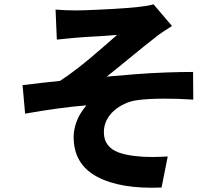

<svg xmlns="http://www.w3.org/2000/svg" viewBox="-20 -816 1040 902"><path d="M241 -771Q266 -769 290 -768Q314 -767 340 -767Q353 -767 380 -768Q407 -769 441.5 -770.5Q476 -772 511.5 -774Q547 -776 577.5 -778.5Q608 -781 627 -783Q654 -786 672 -789Q690 -792 701 -796L788 -694Q770 -683 744 -665.5Q718 -648 702 -634Q680 -617 657.5 -599Q635 -581 612 -562Q589 -543 566 -524.5Q543 -506 522 -488.5Q501 -471 481 -456Q545 -462 617.5 -467.5Q690 -473 760 -475.5Q830 -478 887 -478L888 -348Q816 -353 745.5 -352.5Q675 -352 629 -346Q595 -342 566 -328.5Q537 -315 515 -295.5Q493 -276 480.5 -250.5Q468 -225 468 -195Q468 -159 486 -135.5Q504 -112 536.5 -100Q569 -88 614 -83Q655 -78 697.5 -78.5Q740 -79 768 -81L739 65Q545 73 435.5 14Q326 -45 326 -172Q326 -199 334 -227Q342 -255 356 -279Q370 -303 386 -321Q321 -316 245.5 -305.5Q170 -295 98 -282L86 -416Q126 -421 174 -426.5Q222 -432 262 -436Q293 -456 330 -484Q367 -512 404 -543Q441 -574 473.5 -602.5Q506 -631 530 -652Q517 -651 498.5 -649.5Q480 -648 457.5 -646.5Q435 -645 413 -644Q391 -643 372 -641.5Q353 -640 340 -639Q322 -638 297.5 -635Q273 -632 247 -630Z"/></svg>

Font: Noto Sans JP ExtraBold
Style: Regular
Weight: 800
Designer: Ryoko NISHIZUKA  (kana, bopomofo & ideographs); Paul D. Hunt (Latin, Greek & Cyrillic); Sandoll Communications , Soo-you
Foundry: Adobe
Version: Version 2.004-H2;hotconv 1.0.118;makeotfexe 2.5.65603